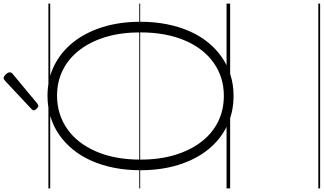

<svg xmlns="http://www.w3.org/2000/svg" viewBox="-386 -913 1799 1067"><g transform="rotate(-90 513.5 -379.5)"><path d="M515 19Q422 19 346 -18Q270 -55 215.5 -123Q161 -191 131 -286.5Q101 -382 101 -499Q101 -576 114.5 -644.5Q128 -713 153.5 -770.5Q179 -828 215.5 -873Q252 -918 298 -950Q344 -982 398.5 -998.5Q453 -1015 515 -1015Q607 -1015 682 -978Q757 -941 811.5 -873Q866 -805 896 -710Q926 -615 926 -499Q926 -421 912.5 -352.5Q899 -284 873.5 -226Q848 -168 811.5 -123Q775 -78 729.5 -46.5Q684 -15 630 2Q576 19 515 19ZM515 -35Q567 -35 613 -49.5Q659 -64 698.5 -92Q738 -120 769 -160Q800 -200 822 -251.5Q844 -303 855.5 -365Q867 -427 867 -499Q867 -606 841.5 -691Q816 -776 769 -837Q722 -898 657.5 -930Q593 -962 515 -962Q463 -962 416.5 -947.5Q370 -933 330 -905Q290 -877 259 -837Q228 -797 205.5 -745.5Q183 -694 171.5 -632Q160 -570 160 -499Q160 -392 186 -306.5Q212 -221 259 -160Q306 -99 371 -67Q436 -35 515 -35ZM459 -1066Q452 -1066 443 -1075Q434 -1084 434 -1091Q434 -1093 435 -1096.5Q436 -1100 440 -1103L597 -1250Q602 -1253 605 -1256Q608 -1259 612 -1259Q619 -1259 627 -1253Q635 -1247 640 -1239.5Q645 -1232 645 -1225Q645 -1221 644 -1218Q643 -1215 638 -1210L473 -1073Q468 -1070 465 -1068Q462 -1066 459 -1066ZM0 490H1027V500H0ZM0 -20H1027V0H0ZM0 -505H1027V-500H0ZM0 -1010H1027V-1000H0Z"/></g></svg>

Font: Playwrite ES Deco Guides
Style: Regular
Weight: 400
Designer: Veronika Burian, José Scaglione
Foundry: TypeTogether
Version: Version 1.003